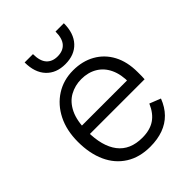

<svg xmlns="http://www.w3.org/2000/svg" viewBox="-210 -826 945 945"><g transform="rotate(-45 263.0 -353.5)"><path d="M275 12Q201 12 148 -21.5Q95 -55 67.5 -115.5Q40 -176 40 -257Q40 -337 70 -396.5Q100 -456 152.5 -489.5Q205 -523 272 -523Q337 -523 386.5 -495Q436 -467 463.5 -415.5Q491 -364 491 -292Q491 -277 491 -264Q491 -251 490 -243H83V-300H453L425 -283Q426 -341 407 -381.5Q388 -422 352.5 -443Q317 -464 270 -464Q226 -464 189 -443.5Q152 -423 130.5 -378.5Q109 -334 109 -262Q109 -158 151.5 -102.5Q194 -47 279 -47Q332 -47 366.5 -70Q401 -93 422 -142L480 -119Q463 -75 434.5 -46Q406 -17 366 -2.5Q326 12 275 12ZM267 -571Q204 -571 167.5 -610Q131 -649 131 -719H189Q189 -671 209.5 -648Q230 -625 267 -625Q305 -625 325.5 -648Q346 -671 346 -719H404Q404 -649 367.5 -610Q331 -571 267 -571Z"/></g></svg>

Font: TikTok Sans 24pt Light
Style: Regular
Weight: 300
Version: Version 4.000